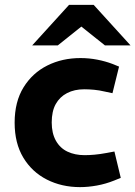

<svg xmlns="http://www.w3.org/2000/svg" viewBox="-20 -759 555 787"><path d="M308 8Q233 8 172 -23Q111 -54 75.5 -113Q40 -172 40 -256Q40 -342 76.5 -401Q113 -460 174 -490.5Q235 -521 310 -521Q345 -521 378.5 -514.5Q412 -508 441 -497L468 -486L441 -377L408 -384Q387 -389 366 -391Q345 -393 325 -393Q285 -393 255 -377.5Q225 -362 208.5 -332.5Q192 -303 192 -257Q192 -213 209 -182.5Q226 -152 256.5 -137.5Q287 -123 327 -123Q346 -123 368 -125Q390 -127 417 -132L449 -138L475 -30L448 -19Q413 -5 377 1.5Q341 8 308 8ZM410 -573 291 -668 263 -739H364L515 -573ZM112 -573 263 -739H364L336 -668L217 -573Z"/></svg>

Font: REM SemiBold
Style: Regular
Weight: 600
Designer: Octavio Pardo
Foundry: Ashler Design
Version: Version 1.005;gftools[0.9.28]